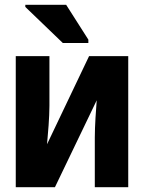

<svg xmlns="http://www.w3.org/2000/svg" viewBox="-20 -784 603 804"><path d="M243 -604H350V-618L257 -764H86V-755ZM46 0H210L385 -364C382 -324 377 -258 377 -208V0H517V-549H353L177 -180C181 -222 187 -294 187 -341V-549H46Z"/></svg>

Font: Noto Sans Mono SemiCondensed ExtraBold
Style: Regular
Weight: 800
Width: 4
Designer: Monotype Design Team
Foundry: Monotype Imaging Inc.
Version: Version 2.014